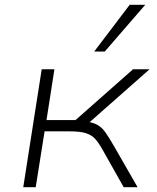

<svg xmlns="http://www.w3.org/2000/svg" viewBox="-20 -781 654 801"><path d="M77 0 154 -492H207L174 -280H295L535 -492H604L340 -259L326 -276Q364 -272 384.5 -261Q405 -250 420 -228.5Q435 -207 457 -169L554 0H496L407 -158Q391 -186 376.5 -202Q362 -218 338 -225.5Q314 -233 271 -233H166L129 0ZM373 -566 521 -761H586L417 -566Z"/></svg>

Font: Nunito Sans 7pt SemiExpanded ExtraLight
Style: Italic
Weight: 250
Width: 6
Italic angle: -9°
Designer: Vernon Adams
Foundry: Vernon Adams
Version: Version 3.101;gftools[0.9.27]